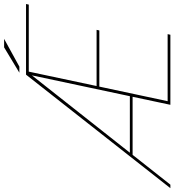

<svg xmlns="http://www.w3.org/2000/svg" viewBox="-24 -916 890 981"><g transform="rotate(-90 421.5 -425.0)"><path d="M-49 0 531 -737.5H892L889 -723.5H539.5L548 -730.5L471.5 -370L466 -377H760L757 -363H463L471.5 -370L394 -7L388.5 -14H738L735 0H377L529 -715L532.5 -714L-31 0ZM110.5 -193 118.5 -207H429.5L426.5 -193ZM541 -771.5 670.5 -849.5H714L572 -771.5Z"/></g></svg>

Font: Epilogue Thin
Style: Italic
Weight: 250
Italic angle: -12°
Designer: Tyler Finck
Foundry: Etcetera Type Co
Version: Version 2.112